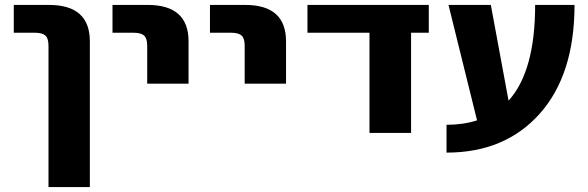

<svg xmlns="http://www.w3.org/2000/svg" viewBox="-20 -540 2390 780"><path d="M36 -407V-520H179Q345 -520 345 -372V220H177V-354Q177 -384 164.5 -395.5Q152 -407 122 -407Z M437 -407V-520H580Q746 -520 746 -372V-200H578V-354Q578 -384 565.5 -395.5Q553 -407 523 -407Z M833 -407V-520H976Q1142 -520 1142 -372V-200H974V-354Q974 -384 961.5 -395.5Q949 -407 919 -407Z M1650 0H1481V-407H1229V-520H1722V-407H1650Z M2046 -131Q2154 -250 2154 -520H2314Q2314 -237 2173 -78.5Q2032 80 1794 80V-33Q1861 -33 1918 -51L1802 -520H1974Z"/></svg>

Font: M PLUS 1p ExtraBold
Style: Regular
Weight: 800
Version: Version 1.062